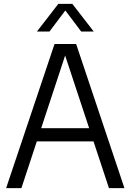

<svg xmlns="http://www.w3.org/2000/svg" viewBox="-20 -966 670 986"><path d="M11.5 0 260 -740H371L619 0H539.5L307.5 -702H321.5L90 0ZM138 -240 156 -307.5H474L492 -240ZM169.5 -804 279.5 -946H351.5L461.5 -804H397L308.5 -921.5H322.5L234 -804Z"/></svg>

Font: Encode Sans SemiCondensed
Style: Regular
Weight: 400
Width: 4
Designer: Multiple Designers
Foundry: Impallari Type
Version: Version 3.002